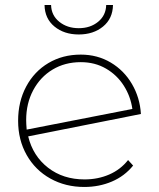

<svg xmlns="http://www.w3.org/2000/svg" viewBox="-20 -740 632 763"><path d="M489 -104 509 -82Q475 -40 424.5 -18.5Q374 3 315 3Q240 3 180 -30.5Q120 -64 86 -124Q52 -184 52 -260Q52 -336 84 -396Q116 -456 172.5 -489.5Q229 -523 301 -523Q367 -523 420 -491.5Q473 -460 504.5 -406Q536 -352 540 -287L92 -198Q111 -120 171 -73.5Q231 -27 316 -27Q369 -27 414 -46.5Q459 -66 489 -104ZM84 -263Q84 -249 86 -225L506 -307Q499 -357 472 -399.5Q445 -442 401 -467.5Q357 -493 301 -493Q238 -493 189 -463.5Q140 -434 112 -381.5Q84 -329 84 -263ZM157 -720H183Q184 -679 215.5 -653.5Q247 -628 293 -628Q339 -628 370 -653.5Q401 -679 402 -720H429Q428 -666 389.5 -634.5Q351 -603 293 -603Q235 -603 196.5 -634.5Q158 -666 157 -720Z"/></svg>

Font: Montserrat Alternates ExLight
Style: Regular
Weight: 275
Designer: Julieta Ulanovsky
Foundry: Julieta Ulanovsky
Version: Version 7.200